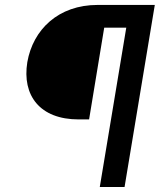

<svg xmlns="http://www.w3.org/2000/svg" viewBox="-20 -747 643 767"><path d="M598.4 -727.3H370C213.4 -727.3 111.9 -629.3 89.1 -498.6C67.8 -366.5 138.1 -269.9 294.7 -269.9H335.9L396.3 -636.4H484.4L378.6 0H477.6Z"/></svg>

Font: TID UI Medium
Style: Italic
Weight: 500
Italic angle: -9.39999°
Designer: The TID Project Authors
Foundry: Bakken & Bæck
Version: Version 1.001;hotconv 1.0.109;makeotfexe 2.5.65596